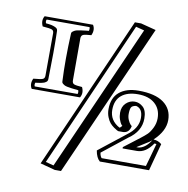

<svg xmlns="http://www.w3.org/2000/svg" viewBox="-93 -877 1035 1056"><g transform="rotate(10 424.5 -349.0)"><path d="M160.6 -397.9Q160.6 -392.1 158.7 -387.5Q156.7 -382.8 151.4 -379.4Q146 -376 141.8 -374Q137.7 -372.1 125.7 -369.6Q113.8 -367.2 104.2 -366.2Q94.7 -365.2 93.8 -365.2Q88.9 -354 93.8 -344.2H333Q335 -347.2 335 -354Q335 -360.8 333 -365.2Q329.6 -365.2 296.6 -369.1Q263.7 -373 253.7 -379.2Q243.7 -385.3 241.2 -389.2Q238.8 -393.1 238.8 -397.9Q232.9 -515.1 239.7 -664.1Q239.7 -668.9 241.7 -672.4Q243.7 -675.8 253.9 -682.1Q264.2 -688.5 289.1 -691.7Q314 -694.8 322.3 -695.8Q330.6 -696.8 334 -696.8Q335.9 -701.2 335.9 -708Q335.9 -714.8 334 -717.8H94.7Q89.8 -708 94.7 -696.8Q95.7 -696.8 110.8 -695.1Q126 -693.4 136.5 -689.7Q147 -686 152.3 -682.6Q157.7 -679.2 159.7 -674.6Q161.6 -669.9 161.6 -664.1Q164.6 -554.2 160.6 -397.9ZM294.9 -649.9V-413.1Q294.9 -397 306.4 -392.6Q317.9 -388.2 350.6 -386.2Q365.7 -354 349.6 -328.1H79.6Q64 -354 78.6 -384.8Q118.7 -388.2 130.1 -392.6Q141.6 -397 141.6 -412.1Q142.6 -454.1 142.6 -649.9Q142.6 -665 131.1 -669.4Q119.6 -673.8 79.6 -676.8Q64.9 -708 80.6 -733.9H350.6Q366.7 -708 351.6 -675.8Q318.8 -673.8 307.4 -669.4Q295.9 -665 294.9 -649.9ZM648.9 -155.8 513.2 -48.3Q516.1 -28.3 524.9 -19.5H772Q773.9 -27.3 788.1 -75.9Q802.2 -124.5 808.1 -148.4Q805.2 -149.4 796.9 -149.4Q758.3 -92.3 709 -92.3H628.9V-99.6L717.3 -167.5Q738.3 -183.6 751.2 -196Q764.2 -208.5 777.1 -234.1Q790 -259.8 790 -288.6Q790 -340.3 755.6 -370.4Q721.2 -400.4 661.1 -400.4Q602.1 -400.4 569.1 -373Q536.1 -345.7 536.1 -291.5Q536.1 -232.4 592.3 -201.7Q598.1 -203.6 606 -214.4Q603 -216.3 598.1 -222.9Q593.3 -229.5 587.2 -246.6Q581.1 -263.7 581.1 -283.7Q581.1 -317.4 602.1 -337.4Q623 -357.4 650.9 -357.4Q676.3 -357.4 697.3 -338.4Q718.3 -319.3 718.3 -274.4Q718.3 -202.6 648.9 -155.8ZM849.1 -288.6Q849.1 -227.5 788.1 -170.4Q814 -169.4 834 -152.3L793 0.5H518.1Q498 -16.6 491.2 -56.6L638.2 -172.4Q699.2 -216.3 699.2 -274.4Q699.2 -326.7 662.1 -335.4Q640.1 -332.5 634.5 -321Q628.9 -309.6 628.9 -283.7Q628.9 -266.6 636 -251Q643.1 -235.4 649.9 -228.5L657.2 -221.7Q649.9 -184.6 618.2 -181.6H588.9Q585.9 -182.6 581.1 -185.1Q576.2 -187.5 563.2 -196.5Q550.3 -205.6 540.8 -216.6Q531.2 -227.5 523.2 -247.6Q515.1 -267.6 515.1 -291.5Q515.1 -355.5 554.2 -387.9Q593.3 -420.4 661.1 -420.4Q753.9 -420.4 801.5 -385.5Q849.1 -350.6 849.1 -288.6ZM711.9 -112.3Q751 -115.7 782.2 -164.6Q769 -153.3 750 -142.6L702.1 -112.3ZM226.1 54.2 271 65.9 632.8 -752 585.9 -764.2ZM281.7 88.9 199.2 66.9 575.2 -787.1H609.9L694.8 -765.1L316.9 88.9Z"/></g></svg>

Font: Jacques Francois Shadow
Style: Regular
Weight: 400
Designer: Alexei Vanyashin, Nikita Kanarev (i@xarsok.ru)
Foundry: Cyreal (www.cyreal.org)
Version: Version 1.003